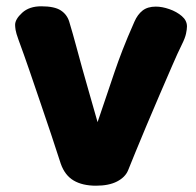

<svg xmlns="http://www.w3.org/2000/svg" viewBox="-20 -576 623 610"><path d="M39 -449Q31 -471 29.5 -481Q28 -491 28 -497Q28 -515 50.5 -535.5Q73 -556 111 -556Q153 -556 173 -543Q193 -530 200 -507Q212 -467 221.5 -431.5Q231 -396 241 -360Q251 -324 263 -282.5Q275 -241 290 -188Q308 -241 320.5 -278Q333 -315 344 -347.5Q355 -380 369.5 -417.5Q384 -455 407 -507Q417 -530 433 -542.5Q449 -555 475 -555Q495 -555 518 -547Q541 -539 557.5 -525Q574 -511 574 -492Q574 -483 571 -469Q568 -455 558 -435Q545 -409 526.5 -366Q508 -323 486.5 -273.5Q465 -224 445 -176Q425 -128 409.5 -90.5Q394 -53 387 -35Q378 -13 352 0.5Q326 14 285 14Q242 14 214 -2.5Q186 -19 173 -56Q159 -100 142.5 -149Q126 -198 108.5 -249.5Q91 -301 73.5 -352Q56 -403 39 -449Z"/></svg>

Font: Playpen Sans ExtraBold
Style: Regular
Weight: 800
Designer: Laura Meseguer, Veronika Burian, José Scaglione
Foundry: TypeTogether
Version: Version 1.001